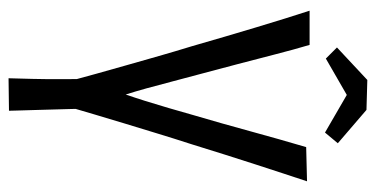

<svg xmlns="http://www.w3.org/2000/svg" viewBox="-235 -644 879 449"><g transform="rotate(90 204.5 -419.5)"><path d="M163 0Q163 0 164.5 -56Q166 -112 164 -233L233 -224Q234 -183 235 -143Q236 -103 237 -71Q238 -39 238.5 -20Q239 -1 239 -1ZM5 -704H85Q96 -667 107 -624Q118 -581 130 -535.5Q142 -490 154 -445Q163 -412 171 -381Q179 -350 186.5 -323Q194 -296 201 -274Q208 -294 216 -319.5Q224 -345 232.5 -374Q241 -403 250 -435Q259 -466 268.5 -499Q278 -532 287 -565.5Q296 -599 305.5 -632Q315 -665 324 -696L404 -698Q396 -674 386 -643.5Q376 -613 364.5 -577.5Q353 -542 341 -504Q329 -466 317 -427Q304 -387 292 -347.5Q280 -308 268.5 -270.5Q257 -233 247.5 -200.5Q238 -168 230 -141H170Q162 -171 152.5 -205Q143 -239 132.5 -276Q122 -313 111 -351.5Q100 -390 88 -429Q77 -468 65.5 -506.5Q54 -545 43.5 -580.5Q33 -616 23 -647.5Q13 -679 5 -704ZM290 -740 202 -791 117 -742 91 -768 167 -839 237 -837 315 -770Z"/></g></svg>

Font: Truculenta
Style: Regular
Weight: 400
Designer: Ivan Castro, Eva Sanz & Omnibus-Type Team
Foundry: Omnibus-Type
Version: Version 1.002